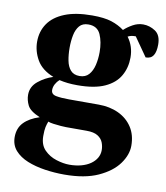

<svg xmlns="http://www.w3.org/2000/svg" viewBox="-82 -563 749 865"><g transform="rotate(10 292.5 -131.0)"><path d="M270 232.9Q225.1 232.9 180.9 226.3Q136.7 219.7 100.6 205.1Q64.5 190.4 42.7 165.8Q21 141.1 21 105Q21 64 45.9 38.1Q70.8 12.2 116.7 -2.4Q70.8 -21.5 59.1 -45.2Q47.4 -68.8 47.4 -93.3Q47.4 -130.4 77.9 -155.3Q108.4 -180.2 145.5 -191.9Q91.3 -213.4 68.6 -252.9Q45.9 -292.5 45.9 -335.9Q45.9 -382.8 70.3 -418.7Q94.7 -454.6 144.8 -474.9Q194.8 -495.1 270.5 -495.1Q325.7 -495.1 358.9 -484.4Q392.1 -473.6 417.5 -454.6Q433.6 -469.7 456.3 -482.4Q479 -495.1 503.4 -495.1Q533.2 -495.1 559.3 -477.8Q585.4 -460.4 585.4 -417Q585.4 -384.3 574.7 -367.4Q564 -350.6 539.6 -350.6L479.5 -436.5Q467.3 -436.5 458.7 -434.6Q450.2 -432.6 443.4 -428.7Q472.7 -389.6 472.7 -337.9Q472.7 -291.5 451.4 -254.2Q430.2 -216.8 383.3 -195.3Q336.4 -173.8 258.3 -173.8Q233.9 -173.8 213.9 -176Q193.8 -178.2 175.3 -182.6Q164.6 -173.3 157.5 -160.2Q150.4 -147 150.4 -133.3Q150.4 -113.3 173.3 -108.9Q196.3 -104.5 232.4 -104.5H368.2Q419.4 -104.5 459.5 -85.7Q499.5 -66.9 522.5 -31.7Q545.4 3.4 545.4 52.7Q545.4 94.2 515.4 135.7Q485.4 177.2 424.3 205.1Q363.3 232.9 270 232.9ZM284.7 185.1Q314.5 185.1 338.9 178.5Q363.3 171.9 380.9 159.7Q398.4 147.5 408 131.1Q417.5 114.7 417.5 95.2Q417.5 77.6 410.9 60.5Q404.3 43.5 386.5 32.2Q368.7 21 335.4 21H241.2Q233.9 21 216.8 19.8Q199.7 18.6 182.6 16.1Q165.5 13.7 158.2 10.3Q153.3 22.9 150.1 36.9Q147 50.8 147 78.1Q147 118.2 169.9 141.6Q192.9 165 225.1 175Q257.3 185.1 284.7 185.1ZM260.7 -216.3Q287.6 -216.3 303 -233.6Q318.4 -251 325 -278.8Q331.5 -306.6 331.5 -337.9Q331.5 -384.8 316.4 -418.5Q301.3 -452.1 260.7 -452.1Q233.9 -452.1 219.7 -435.5Q205.6 -418.9 200.2 -392.1Q194.8 -365.2 194.8 -334Q194.8 -302.7 200 -275.9Q205.1 -249 219.5 -232.7Q233.9 -216.3 260.7 -216.3Z"/></g></svg>

Font: Gelasio
Style: Bold
Weight: 700
Designer: Eben Sorkin
Foundry: Eben Sorkin
Version: Version 1.008